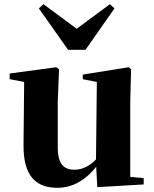

<svg xmlns="http://www.w3.org/2000/svg" viewBox="-20 -877 731 914"><path d="M443 14 664 1V-29L600 -35V-393L604 -547L593 -557L374 -522V-500L441 -487L437 -118C408 -88 373 -69 335 -69C286 -69 255 -94 255 -174V-393L261 -547L248 -557L26 -527V-500L95 -487L92 -189C90 -37 153 17 253 17C330 17 391 -24 438 -83ZM187 -857 165 -837 304 -640H387L525 -837L503 -857L345 -740Z"/></svg>

Font: Source Han Serif KR Heavy
Style: Regular
Weight: 900
Designer: Ryoko NISHIZUKA 西塚涼子 (kana & ideographs); Frank Grießhammer (Latin, Greek & Cyrillic); Wenlong ZHANG 张文龙 (bopomofo); San
Foundry: Adobe
Version: Version 2.001;hotconv 1.1.0;makeotfexe 2.6.0